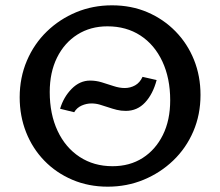

<svg xmlns="http://www.w3.org/2000/svg" viewBox="-20 -690 827 722"><path d="M385 12Q313 12 252 -14Q191 -40 146.5 -86Q102 -132 78 -193Q54 -254 54 -324Q54 -398 81 -461.5Q108 -525 156 -571.5Q204 -618 266.5 -644Q329 -670 401 -670Q474 -670 534.5 -644Q595 -618 640 -572Q685 -526 709.5 -465Q734 -404 734 -333Q734 -259 707 -196Q680 -133 631.5 -86.5Q583 -40 520 -14Q457 12 385 12ZM403 -65Q468 -65 516.5 -96Q565 -127 592.5 -182.5Q620 -238 620 -313Q620 -396 590.5 -459Q561 -522 508 -556.5Q455 -591 384 -591Q320 -591 271 -560Q222 -529 194.5 -473.5Q167 -418 167 -344Q167 -261 196.5 -198Q226 -135 279.5 -100Q333 -65 403 -65ZM259 -268 206 -281Q219 -325 249.5 -356Q280 -387 319 -387Q341 -387 362.5 -380.5Q384 -374 406.5 -366.5Q429 -359 449 -359Q470 -359 488 -369Q506 -379 516 -401L569 -389Q555 -336 525.5 -304.5Q496 -273 453 -273Q435 -273 419 -277Q403 -281 387 -286.5Q371 -292 355.5 -296.5Q340 -301 324 -301Q305 -301 287 -293Q269 -285 259 -268Z"/></svg>

Font: Ysabeau SemiBold
Style: Regular
Weight: 600
Designer: Christian Thalmann (Catharsis Fonts)
Version: Version 2.000;gftools[0.9.27.dev2+g8671c4b]